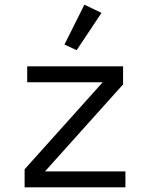

<svg xmlns="http://www.w3.org/2000/svg" viewBox="-20 -799 640 819"><path d="M307 -585 255 -609 340 -779 413 -744ZM85 0V-77L418 -448H96V-516H505V-439L172 -68H515V0Z"/></svg>

Font: PlemolJP35 Console
Style: Regular
Weight: 400
Version: v2.0.3; ttfautohint (v1.8.4.7-5d5b-dirty) -l 6 -r 45 -G 200 